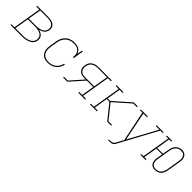

<svg xmlns="http://www.w3.org/2000/svg" viewBox="220 -1738 3142 3142"><g transform="rotate(45 1791.0 -167.5)"><path d="M-18 0V-19H53L135 -511H66V-530H324Q346 -530 368 -527.5Q390 -525 410 -518.5Q430 -512 447.5 -500Q465 -488 476.5 -470.5Q488 -453 491 -431.5Q494 -410 490 -388Q487 -367 476 -346.5Q465 -326 447 -311.5Q429 -297 408 -288.5Q387 -280 365 -275Q390 -269 412.5 -257.5Q435 -246 451.5 -227.5Q468 -209 474 -183.5Q480 -158 475 -132Q471 -109 459 -87Q447 -65 427 -49.5Q407 -34 384 -24.5Q361 -15 337.5 -9.5Q314 -4 290.5 -2Q267 0 244 0ZM118 -285H288Q307 -285 325.5 -286.5Q344 -288 362.5 -292.5Q381 -297 399 -304.5Q417 -312 432.5 -324.5Q448 -337 457.5 -354.5Q467 -372 470 -391Q473 -410 470 -428.5Q467 -447 456.5 -461.5Q446 -476 431 -486Q416 -496 398.5 -501.5Q381 -507 362 -509Q343 -511 324 -511H156ZM74 -19H244Q265 -19 286 -20.5Q307 -22 328.5 -26.5Q350 -31 371 -39.5Q392 -48 410 -61.5Q428 -75 439.5 -94.5Q451 -114 455 -135Q458 -157 453.5 -178Q449 -199 436.5 -214.5Q424 -230 406 -240Q388 -250 368 -256Q348 -262 326.5 -264Q305 -266 283 -266H115Z M844 8Q815 8 787 1.5Q759 -5 737 -20.5Q715 -36 700.5 -59Q686 -82 679.5 -109Q673 -136 673.5 -165Q674 -194 679 -223L697 -333Q702 -360 710.5 -387Q719 -414 734.5 -438.5Q750 -463 771.5 -483Q793 -503 818.5 -515.5Q844 -528 872 -533Q900 -538 927 -538Q954 -538 980 -533Q1006 -528 1028 -515.5Q1050 -503 1066 -482.5Q1082 -462 1089 -438L1104 -530H1125L1095 -349H1074Q1080 -383 1075 -416.5Q1070 -450 1049.5 -474.5Q1029 -499 997 -509Q965 -519 931 -519Q906 -519 880.5 -514.5Q855 -510 831 -498.5Q807 -487 787 -468.5Q767 -450 752.5 -427.5Q738 -405 730 -380Q722 -355 718 -330L700 -220Q695 -194 694.5 -168Q694 -142 699 -118Q704 -94 716.5 -72.5Q729 -51 748.5 -37Q768 -23 793 -17Q818 -11 844 -11Q866 -11 889 -14.5Q912 -18 934 -27Q956 -36 975.5 -51Q995 -66 1009.5 -85Q1024 -104 1033.5 -126Q1043 -148 1047 -171H1068Q1063 -145 1053 -121Q1043 -97 1027 -75.5Q1011 -54 989.5 -37.5Q968 -21 943.5 -10.5Q919 0 894 4Q869 8 844 8Z M1198 0V-19H1286L1481 -239H1444Q1423 -239 1402.5 -242.5Q1382 -246 1364.5 -255Q1347 -264 1333.5 -279Q1320 -294 1313 -312.5Q1306 -331 1305 -352.5Q1304 -374 1307 -395Q1311 -414 1318 -433.5Q1325 -453 1338.5 -469.5Q1352 -486 1369.5 -498Q1387 -510 1406.5 -517.5Q1426 -525 1446 -527.5Q1466 -530 1485 -530H1793V-511H1722L1640 -19H1709V0H1548V-19H1619L1656 -239H1507L1294 0ZM1444 -258H1659L1701 -511H1485Q1468 -511 1450.5 -508.5Q1433 -506 1415.5 -500Q1398 -494 1382.5 -483.5Q1367 -473 1355.5 -458.5Q1344 -444 1337.5 -426.5Q1331 -409 1328 -392Q1325 -374 1325.5 -356Q1326 -338 1332 -321.5Q1338 -305 1349.5 -292.5Q1361 -280 1376 -272Q1391 -264 1408.5 -261Q1426 -258 1444 -258Z M1819 0V-19H1891L1972 -511H1903V-530H2064V-511H1993L1954 -274H2012L2302 -530H2325L2324 -524L2325 -530H2393V-511H2310L2031 -265L2228 -19H2309V0H2237L2238 -7L2237 0H2218L2078 -174L2013 -256H1951L1912 -19H1980V0Z M2444 205V186H2484Q2498 186 2512.5 182.5Q2527 179 2538 169.5Q2549 160 2556.5 147Q2564 134 2571 121L2628 16L2520 -511H2466V-530H2627V-511H2543L2643 -12L2914 -511H2832V-530H2993V-511H2936L2589 130Q2589 130 2589 130Q2589 130 2589 130V131L2588 132Q2580 147 2571 162Q2562 177 2548 187.5Q2534 198 2517.5 201.5Q2501 205 2484 205Z M3327 8Q3307 8 3287.5 3Q3268 -2 3253 -13Q3238 -24 3228.5 -41Q3219 -58 3215 -76.5Q3211 -95 3211.5 -115.5Q3212 -136 3216 -156L3232 -256H3098L3058 -19H3107V0H2986V-19H3037L3119 -511H3070V-530H3191V-511H3140L3101 -274H3235L3255 -392Q3258 -411 3264 -429.5Q3270 -448 3280 -465Q3290 -482 3304.5 -496.5Q3319 -511 3336.5 -520.5Q3354 -530 3373 -535Q3392 -540 3411 -540Q3431 -540 3450.5 -534.5Q3470 -529 3485 -517.5Q3500 -506 3509.5 -489.5Q3519 -473 3523.5 -454Q3528 -435 3527 -414.5Q3526 -394 3523 -374L3484 -138Q3481 -119 3475 -100.5Q3469 -82 3459 -64.5Q3449 -47 3434.5 -32.5Q3420 -18 3402 -9Q3384 0 3365 4Q3346 8 3327 8ZM3328 -11Q3344 -11 3361 -14.5Q3378 -18 3393 -26.5Q3408 -35 3420.5 -48Q3433 -61 3442 -76.5Q3451 -92 3456 -108Q3461 -124 3464 -141L3503 -377Q3505 -394 3506 -411.5Q3507 -429 3504 -445.5Q3501 -462 3493 -476.5Q3485 -491 3472 -501Q3459 -511 3443 -515Q3427 -519 3409 -519Q3392 -519 3376 -515Q3360 -511 3344.5 -502.5Q3329 -494 3317 -481Q3305 -468 3296.5 -453Q3288 -438 3283 -422Q3278 -406 3275 -389L3236 -153Q3233 -136 3232.5 -118.5Q3232 -101 3235 -85Q3238 -69 3245.5 -54.5Q3253 -40 3265.5 -30Q3278 -20 3294.5 -15.5Q3311 -11 3328 -11Z"/></g></svg>

Font: Iosevka Slab ThExObl
Style: Regular
Weight: 100
Width: 7
Italic angle: -9°
Monospace: yes
Designer: Belleve Invis
Foundry: Belleve Invis
Version: Version 11.1.1; ttfautohint (v1.8.3)